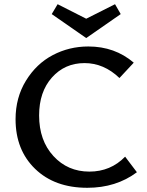

<svg xmlns="http://www.w3.org/2000/svg" viewBox="-20 -886 701 913"><path d="M554 -819 390 -705 226 -819 254 -866 390 -797 527 -866ZM575 -141 631 -67Q532 7 395 7Q240 7 147 -83Q54 -173 54 -319Q54 -422 103.5 -502.5Q153 -583 231 -624Q309 -665 400 -665Q526 -665 616 -588L548 -515Q474 -586 382 -586Q288 -586 227 -517.5Q166 -449 166 -337Q166 -218 234 -144Q302 -70 405 -70Q506 -70 575 -141Z"/></svg>

Font: EauTest Semibold
Style: Regular
Weight: 600
Designer: Christian Thalmann (Catharsis Fonts)
Version: Version 0.001;PS 000.001;hotconv 1.0.88;makeotf.lib2.5.64775